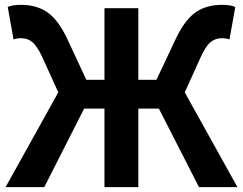

<svg xmlns="http://www.w3.org/2000/svg" viewBox="-20 -774 1005 794"><path d="M744 -392 962 0H803L637 -325H552V0H412V-325H328L163 0H3L221 -392L153 -542Q132 -585 113 -600.5Q94 -616 67 -616Q51 -616 36 -611L12 -745Q31 -754 67 -754Q130 -754 174 -724.5Q218 -695 255 -620L337 -444H412V-740H552V-444H627L710 -620Q747 -695 791 -724.5Q835 -754 898 -754Q934 -754 953 -745L929 -611Q915 -616 898 -616Q871 -616 851.5 -600.5Q832 -585 812 -542Z"/></svg>

Font: Noto Sans Korean Bold
Style: Bold
Weight: 700
Designer: Ryoko NISHIZUKA  (kana & ideographs); Paul D. Hunt (Latin, Greek & Cyrillic); Wenlong ZHANG  (bopomofo); Sandoll Communi
Foundry: Adobe Systems Incorporated
Version: Version 1.000;PS 1;hotconv 1.0.78;makeotf.lib2.5.61930